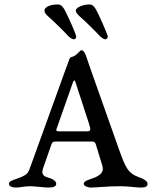

<svg xmlns="http://www.w3.org/2000/svg" viewBox="-20 -842 689 864"><path d="M321 -794C321 -786 330 -776 339 -768C360 -750 412 -699 426 -683C432 -676 446 -665 454 -665C459 -665 465 -670 465 -678C465 -685 425 -777 411 -801C401 -817 394 -822 381 -822C357 -822 321 -810 321 -794ZM269 -801C259 -817 252 -822 239 -822C208 -822 180 -811 180 -794C180 -785 188 -776 197 -768C218 -750 270 -699 284 -683C290 -676 304 -665 312 -665C318 -665 323 -670 323 -677C323 -687 283 -777 269 -801ZM238 -272 308 -471C312 -481 316 -484 319 -474L380 -287C390 -255 389 -251 369 -251H247C229 -251 232 -256 238 -272ZM523 -4C556 -4 592 2 615 2C634 2 644 -3 644 -14C644 -24 635 -34 604 -45C555 -63 544 -90 515 -171L383 -544C369 -583 363 -616 346 -616C340 -616 322 -588 303 -586C292 -585 292 -572 275 -529L122 -106C107 -65 108 -60 75 -45C53 -35 20 -30 20 -15C20 -4 34 2 53 2C68 2 91 -4 116 -4C135 -4 179 2 198 2C223 2 233 -4 233 -15C233 -25 222 -36 196 -43C167 -51 168 -67 174 -85L212 -194C216 -204 223 -205 228 -205H395C403 -205 408 -202 411 -193L440 -98C445 -81 447 -62 411 -45C389 -35 357 -30 357 -15C357 -4 376 2 389 2C419 2 457 -4 523 -4Z"/></svg>

Font: EB Garamond SC 08
Style: Regular
Weight: 400
Version: Version 0.016